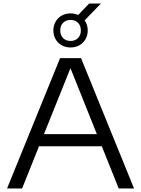

<svg xmlns="http://www.w3.org/2000/svg" viewBox="-20 -1070 801 1090"><path d="M654 0 558 -239.5H201.5L105.5 0H20L321 -740H440L741 0ZM229.5 -308.5H530L380 -683ZM460.5 -954.5Q478 -930 478 -897Q478 -869.5 465.5 -847.5Q453 -825.5 430.8 -813Q408.5 -800.5 380.5 -800.5Q352.5 -800.5 330.2 -813Q308 -825.5 295.5 -847.5Q283 -869.5 283 -897Q283 -924.5 295.5 -946.8Q308 -969 330.2 -981.5Q352.5 -994 380.5 -994Q402.5 -994 424 -985L486 -1050H553ZM439 -897Q439 -924.5 422.8 -940.8Q406.5 -957 380.5 -957Q354.5 -957 338.2 -940.8Q322 -924.5 322 -897Q322 -870 338.2 -853.8Q354.5 -837.5 380.5 -837.5Q406.5 -837.5 422.8 -853.8Q439 -870 439 -897Z"/></svg>

Font: Encode Sans Expanded
Style: Regular
Weight: 400
Width: 7
Designer: Multiple Designers
Foundry: Impallari Type
Version: Version 2.000